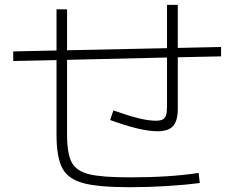

<svg xmlns="http://www.w3.org/2000/svg" viewBox="-20 -779 978 801"><path d="M215.8 -217.8V-528.3L35.2 -524.4V-564.5L215.8 -568.4V-740.2H259.8V-569.3L676.8 -578.1V-758.8H721.7V-579.1L902.3 -583V-543.9L721.7 -540V-325.2Q721.7 -274.9 702.1 -253.2Q682.6 -231.4 636.7 -231.4Q567.9 -231.4 439.5 -278.3L453.1 -318.4Q519.5 -294.9 560.1 -285.2Q600.6 -275.4 629.9 -275.4Q648.4 -275.4 658.4 -280.5Q668.5 -285.6 672.6 -298.3Q676.8 -311 676.8 -335.9V-539.1L259.8 -529.3V-217.8Q259.8 -138.2 279.1 -101.8Q298.3 -65.4 351.6 -52.2Q404.8 -39.1 521.5 -39.1Q689.9 -39.1 808.6 -57.6L813.5 -15.6Q750.5 -7.3 674.8 -2.7Q599.1 2 521.5 2Q390.1 2 326.9 -15.1Q263.7 -32.2 239.7 -77.9Q215.8 -123.5 215.8 -217.8Z"/></svg>

Font: Pretendard JP ExtraLight
Style: Regular
Weight: 200
Designer: Base glyphs from Inter by Rasmus Andersson; Hangeul glyphs from Noto Sans CJK(Source Han Sans) by Jang Soo-young and Kan
Foundry: Kil Hyung-jin
Version: Version 1.309